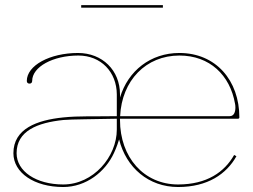

<svg xmlns="http://www.w3.org/2000/svg" viewBox="-20 -730 990 752"><path d="M618 -700V-710H298V-700ZM450.5 -275C457 -415 552 -512.5 682.5 -512.5C801.5 -512.5 881 -435.5 900.5 -324C901.5 -319.5 902 -314.5 902 -309C902 -292.5 897 -275 879.5 -275ZM450 -265H912.5C914.5 -265 917.5 -266.5 917.5 -270C917.5 -415 825.5 -522.5 682.5 -522.5C570 -522.5 481.5 -453 450 -348V-360.5C450 -454.5 381 -522.5 285.5 -522.5C175 -522.5 85 -473.5 85 -413C85 -406.5 89 -402.5 95.5 -402.5C102 -402.5 106 -406.5 106 -413C106 -468 187 -512.5 287 -512.5C375.5 -512.5 437 -448 437.5 -360.5V-275C355.5 -273.5 288 -276.5 227 -270C125 -259.5 32.5 -226 32.5 -130C32.5 -53 114.5 2.5 227.5 2.5C317.5 2.5 392.5 -57 426.5 -131C437.5 -154.5 444.5 -177.5 446.5 -184C474 -73.5 562 2.5 677.5 2.5C793.5 2.5 867 -48.5 906 -118L897 -123C859.5 -56.5 790.5 -7.5 677.5 -7.5C543.5 -7.5 450 -114 450 -260ZM437.5 -265V-260V-222.5C437.5 -116.5 346 -7.5 227.5 -7.5C121.5 -7.5 45 -59 45 -130C45 -217.5 127 -249.5 228 -260C258.5 -263 354.5 -263 437.5 -265Z"/></svg>

Font: Znikomit
Style: Regular
Weight: 100
Designer: gluk
Foundry: gluk
Version: Version 0.55